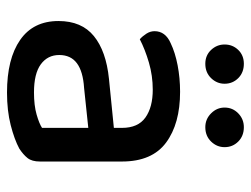

<svg xmlns="http://www.w3.org/2000/svg" viewBox="-104 -598 716 548"><g transform="rotate(90 254.0 -324.0)"><path d="M244 -63Q281 -63 307 -70.5Q333 -78 345 -86V-218L231 -206Q184 -203 160.5 -185.5Q137 -168 137 -135Q137 -102 163.5 -82.5Q190 -63 244 -63ZM242 -480Q333 -480 387 -440Q441 -400 441 -314V-80Q441 -57 431 -44.5Q421 -32 404 -21Q378 -7 337 3.5Q296 14 244 14Q148 14 94 -23.5Q40 -61 40 -133Q40 -199 83 -234Q126 -269 205 -277L345 -291V-314Q345 -360 315.5 -381Q286 -402 236 -402Q196 -402 158.5 -391Q121 -380 92 -365Q83 -373 76 -384Q69 -395 69 -407Q69 -438 103 -453Q130 -466 166.5 -473Q203 -480 242 -480ZM219 -607Q219 -585 203 -568.5Q187 -552 162 -552Q138 -552 122.5 -568.5Q107 -585 107 -607Q107 -630 122.5 -646Q138 -662 162 -662Q187 -662 203 -646Q219 -630 219 -607ZM400 -607Q400 -585 384 -568.5Q368 -552 343 -552Q320 -552 303.5 -568.5Q287 -585 287 -607Q287 -630 303.5 -646Q320 -662 343 -662Q368 -662 384 -646Q400 -630 400 -607Z"/></g></svg>

Font: Baloo Tamma 2 Medium
Style: Regular
Weight: 500
Designer: Divya Kowshik, Shuchita Grover and Ek Type
Foundry: Ek Type
Version: Version 1.700